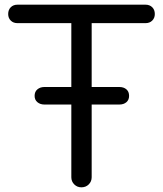

<svg xmlns="http://www.w3.org/2000/svg" viewBox="-20 -801 697 821"><path d="M328 0Q310 0 297.5 -12.5Q285 -25 285 -43V-781H372V-43Q372 -25 359.5 -12.5Q347 0 328 0ZM55 -702Q37 -702 26 -713Q15 -724 15 -741Q15 -759 26 -770Q37 -781 55 -781H602Q620 -781 631 -770Q642 -759 642 -741Q642 -724 631 -713Q620 -702 602 -702ZM170 -354Q152 -354 140 -364Q128 -374 128 -391Q128 -409 140 -419Q152 -429 170 -429H490Q509 -429 520.5 -419Q532 -409 532 -391Q532 -374 520.5 -364Q509 -354 490 -354Z"/></svg>

Font: Comfortaa Medium
Style: Regular
Weight: 500
Designer: Johan Aakerlund
Foundry: Johan Aakerlund
Version: Version 3.104; ttfautohint (v1.8.1.43-b0c9)